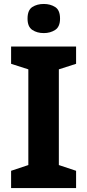

<svg xmlns="http://www.w3.org/2000/svg" viewBox="-20 -949 441 969"><path d="M364 0H36V-87L123 -116V-599L36 -627V-714H364V-627L277 -599V-116L364 -87ZM201 -929Q234 -929 258.5 -913.5Q283 -898 283 -855Q283 -814 258.5 -798Q234 -782 201 -782Q167 -782 143 -798Q119 -814 119 -855Q119 -898 143 -913.5Q167 -929 201 -929Z"/></svg>

Font: Noto Sans Meetei Mayek
Style: Bold
Weight: 700
Designer: Monotype Design Team and Neelakash Kshetrimayum
Foundry: Monotype Imaging Inc.
Version: Version 2.002; ttfautohint (v1.8.4.7-5d5b)